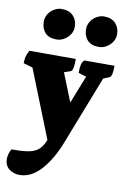

<svg xmlns="http://www.w3.org/2000/svg" viewBox="-104 -773 732 1104"><g transform="rotate(10 261.5 -221.0)"><path d="M90 270Q53 270 28 249Q3 228 3 191Q3 179 7.5 162Q12 145 20 133H37Q94 133 128 125Q162 117 181.5 97.5Q201 78 214 44L57 -351L3 -367Q3 -390 7.5 -407Q12 -424 23 -443H294Q294 -375 278 -369L240 -356L306 -191L370 -353L324 -367Q324 -400 328 -415.5Q332 -431 343 -443H520Q520 -410 516 -394Q512 -378 504 -374L468 -359L316 31Q275 140 217 205Q159 270 90 270ZM412 -534Q366 -534 344 -559Q322 -584 322 -623Q322 -647 335 -667.5Q348 -688 369 -700Q390 -712 412 -712Q456 -712 479.5 -687Q503 -662 503 -623Q503 -599 490 -579Q477 -559 456 -546.5Q435 -534 412 -534ZM165 -534Q119 -534 97 -559Q75 -584 75 -623Q75 -647 88 -667.5Q101 -688 122 -700Q143 -712 165 -712Q209 -712 232.5 -687Q256 -662 256 -623Q256 -599 243 -579Q230 -559 209 -546.5Q188 -534 165 -534Z"/></g></svg>

Font: Petrona Black
Style: Regular
Weight: 900
Designer: Ringo R. Seeber
Foundry: Ringo R. Seeber
Version: Version 2.001; ttfautohint (v1.8.3)